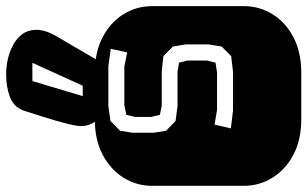

<svg xmlns="http://www.w3.org/2000/svg" viewBox="-209 -789 996 622"><g transform="rotate(-90 289.0 -478.0)"><path d="M213.9 0Q147.9 0 99.6 -25.1Q51.3 -50.3 24.7 -92.8Q-2 -135.3 -2 -186V-482.9Q-2 -534.2 24.7 -576.4Q51.3 -618.7 99.6 -643.8Q147.9 -668.9 213.9 -668.9H364.3Q430.2 -668.9 478.8 -643.8Q527.3 -618.7 553.7 -576.4Q580.1 -534.2 580.1 -482.9V-186Q580.1 -135.3 553.7 -92.8Q527.3 -50.3 478.8 -25.1Q430.2 0 364.3 0ZM241.2 -221.2H368.2L418 -227.1L449.2 -257.8L456.1 -299.8V-374L449.2 -416L418 -446.8L367.2 -452.1H257.8L228 -458L221.2 -486.8V-538.1L228 -566.9L260.3 -573.2H384.3L430.2 -564L441.9 -617.2L385.3 -625H256.8L208 -618.2L176.3 -586.9L169.9 -545.9V-479L176.3 -438L208 -407.2L256.8 -400.9H367.2L397 -396L403.8 -369.1V-305.2L397 -277.8L365.2 -272.9H244.1L196.3 -280.8L184.1 -228ZM250.5 -631.3Q228 -641.1 209.7 -663.1Q191.4 -685.1 191.4 -714.4Q191.4 -721.2 194.6 -738.3Q197.8 -755.4 208.7 -793.5Q219.7 -831.5 242.2 -900.9Q253.9 -931.6 285.9 -943.8Q317.9 -956.1 359.4 -956.1Q396 -956.1 429 -944.8Q461.9 -933.6 482.7 -911.9Q503.4 -890.1 503.4 -857.9Q503.4 -828.6 482.4 -793L405.3 -661.1Q399.4 -651.4 394.5 -644Q389.6 -636.7 384.3 -631.3ZM288.6 -708H322.3L396.5 -871.1H337.4Z"/></g></svg>

Font: Monofett
Style: Regular
Weight: 400
Designer: Vernon Adams
Foundry: Vernon Adams
Version: Version 1.100; ttfautohint (v1.8.4.7-5d5b);gftools[0.9.28]